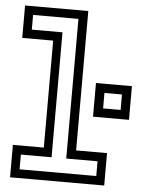

<svg xmlns="http://www.w3.org/2000/svg" viewBox="-53 -793 623 835"><g transform="rotate(5 258.0 -375.0)"><path d="M22.5 0V-141.5H157.5V-608.5H22.5V-750H298.5V-141.5H433.5V0ZM60.8 -38.2H395.5V-102.5H258.8V-712.2H60.8V-648H194.8V-102.5H60.8ZM359 -294V-441H516V-294ZM399.5 -333.8H476V-401.2H399.5Z"/></g></svg>

Font: Tourney Thin
Style: Regular
Weight: 100
Designer: Tyler Finck
Foundry: Etcetera Type Co
Version: Version 1.015